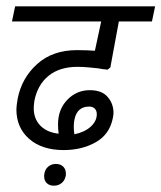

<svg xmlns="http://www.w3.org/2000/svg" viewBox="-20 -476 512 609"><path d="M89 -156Q87 -140 87 -133Q87 -99 108 -77.5Q129 -56 166 -52Q164 -68 164 -81Q164 -129 193.5 -159.5Q223 -190 265 -190Q303 -190 321.5 -168.5Q340 -147 340 -118Q340 -112 338 -102Q328 -50 284 -25Q240 0 182 0Q113 0 72.5 -35.5Q32 -71 32 -129Q32 -139 36 -163Q49 -229 98 -273Q147 -317 224 -317Q256 -317 281 -315L301 -408H18L28 -456H472L462 -408H357L330 -262L321 -255Q301 -257 293 -259Q284 -260 264 -262Q244 -264 226 -264Q169 -264 134 -235.5Q99 -207 89 -156ZM216 -96Q214 -88 214 -73Q214 -62 216 -50Q249 -57 268 -74.5Q287 -92 287 -114Q287 -125 280.5 -131.5Q274 -138 263 -138Q224 -138 216 -96ZM120 83Q120 77 121 74Q123 61 133 52.5Q143 44 157 44Q172 44 180.5 52.5Q189 61 189 75Q189 81 188 84Q185 97 175 105Q165 113 151 113Q137 113 128.5 105Q120 97 120 83Z"/></svg>

Font: Cambay Devanagari
Style: Italic
Weight: 400
Italic angle: -11°
Designer: Pooja Saxena
Foundry: Pooja Saxena
Version: Version 1.018;PS 001.018;hotconv 1.0.70;makeotf.lib2.5.58329